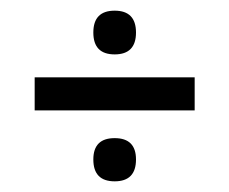

<svg xmlns="http://www.w3.org/2000/svg" viewBox="-20 -388 430 360"><path d="M195 -286Q155 -286 155 -327Q155 -368 195 -368Q235 -368 235 -327Q235 -286 195 -286ZM45 -181V-243H345V-181ZM195 -48Q155 -48 155 -89Q155 -129 195 -129Q235 -129 235 -89Q235 -48 195 -48Z"/></svg>

Font: Tajawal
Style: Regular
Weight: 400
Designer: Boutros Fonts
Foundry: Created by Boutros International 2017
Version: Version 1.700